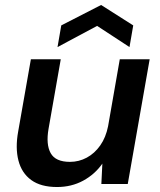

<svg xmlns="http://www.w3.org/2000/svg" viewBox="-20 -739 644 771"><path d="M209 12Q144 12 105.5 -16Q67 -44 54 -94.5Q41 -145 53 -211L104 -501H224L175 -222Q164 -159 183.5 -124Q203 -89 261 -89Q297 -89 328.5 -106Q360 -123 382.5 -155Q405 -187 414 -232L461 -501H581L493 0H387L391 -82Q361 -39 314 -13.5Q267 12 209 12ZM211 -550 226 -637 386 -719 515 -637 500 -550 370 -635Z"/></svg>

Font: DM Sans 17pt SemiBold
Style: Italic
Weight: 600
Italic angle: -10°
Version: Version 4.004;gftools[0.9.30]